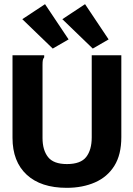

<svg xmlns="http://www.w3.org/2000/svg" viewBox="-20 -888 640 921"><path d="M300 13Q176 13 108 -50Q40 -113 40 -227V-623H192V-613Q187 -607 185.5 -599.5Q184 -592 184 -576V-226Q184 -168 210.5 -134.5Q237 -101 301 -101Q367 -101 393.5 -135Q420 -169 420 -229V-623H562V-230Q562 -146 528.5 -92.5Q495 -39 435.5 -13Q376 13 300 13ZM233 -655 87 -796 196 -868 309 -699ZM425 -655 279 -796 388 -868 501 -699Z"/></svg>

Font: Inconsolata Expanded Black
Style: Regular
Weight: 900
Width: 7
Monospace: yes
Designer: Raph Levien, Cyreal, Brenton Simpson
Foundry: Raph Levien, Cyreal, Google
Version: Version 3.001; ttfautohint (v1.8.2.53-6de2)